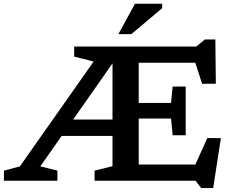

<svg xmlns="http://www.w3.org/2000/svg" viewBox="-20 -948 1220 1007"><path d="M273 -235V-321H606V-235ZM526.5 -704H597V-654L191.5 -75.5L281 -53V0H0.5V-53L84 -75ZM369 -651V-704H541.5L512.5 -615ZM954 -494V-366V-238.5H885.5L877 -326.5H633.5V-408H877L885.5 -494ZM1112 -509 1040 -508.5 989 -666.5 1034.5 -619H633.5V-704H1009.5L1054.5 -741H1109.5ZM983 -37.5 1067.5 -224 1138.5 -223.5 1098 38.5H1035.5L1005.5 0H633.5V-85H1022.5ZM476 0V-53L570 -76.5V-704H707.5V0ZM601 -769 688 -928.5H830.5V-905L669 -769Z"/></svg>

Font: Newsreader 7pt Medium
Style: Regular
Weight: 500
Designer: Hugues Gentile
Foundry: Production Type
Version: Version 1.003